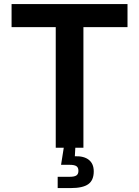

<svg xmlns="http://www.w3.org/2000/svg" viewBox="-20 -748 704 972"><path d="M38.6 -610.8V-727.5H625.5V-610.8H402.3V0H262.2V-610.8ZM272 204.1V147H333Q356.9 147 366.9 140.1Q377 133.3 377 116.7Q377 100.1 366.9 93.3Q356.9 86.4 333 86.4H289.1L306.2 -21.5H361.3V0L358.9 43Q405.3 41.5 429.9 61.3Q454.6 81.1 454.6 119.6Q454.6 164.6 427 184.3Q399.4 204.1 338.4 204.1Z"/></svg>

Font: Inter Cardless
Style: Bold
Weight: 700
Designer: Rasmus Andersson
Foundry: rsms
Version: Version 4.001;git-9221beed3